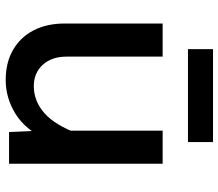

<svg xmlns="http://www.w3.org/2000/svg" viewBox="-68 -706 785 690"><g transform="rotate(90 325.0 -360.5)"><path d="M183 -552V-207Q183 -153 212.5 -121Q242 -89 289 -89Q343 -89 386.5 -127.5Q430 -166 461 -251L479 -132Q446 -59 389 -23.5Q332 12 267 12Q204 12 158.5 -14.5Q113 -41 88.5 -88.5Q64 -136 64 -200V-552ZM568 -552V0H454L449 -116V-552ZM156 -643V-733H490V-643Z"/></g></svg>

Font: Azeret Mono Medium
Style: Regular
Weight: 500
Designer: Martin Vácha
Foundry: Displaay
Version: Version 1.002